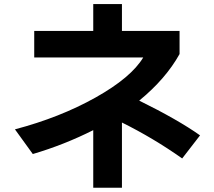

<svg xmlns="http://www.w3.org/2000/svg" viewBox="-20 -844 1040 934"><path d="M52.7 -214.8Q271.5 -272.5 444.8 -369.6Q618.2 -466.8 676.8 -564.5H146.5V-693.4H433.6V-824.2H573.2V-693.4H853.5V-581.1Q786.1 -460 657.2 -354.5Q845.7 -261.7 953.1 -185.5L866.2 -73.2Q726.6 -171.9 573.2 -248V69.3H433.6V-210.9Q292 -139.6 139.6 -94.7Z"/></svg>

Font: GenEi M Gothic v2 Bold
Style: Regular
Weight: 700
Version: Version 2.0